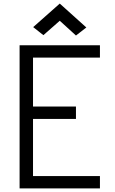

<svg xmlns="http://www.w3.org/2000/svg" viewBox="-20 -1053 640 1073"><path d="M89.5 0V-800H538.5V-731H112.5L164.5 -783V-410.5L112.5 -457.5H404.5V-388.5H112.5L164.5 -435.5V-22L117.5 -69H538.5V0ZM404.5 -854.5 314 -937 222.5 -856.5 165.5 -901.5 314 -1033 462.5 -899.5Z"/></svg>

Font: Victor Mono Thin
Style: Regular
Weight: 100
Monospace: yes
Designer: Rune Bjørnerås
Version: Version 1.561;gftools[0.9.30]